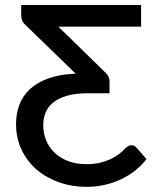

<svg xmlns="http://www.w3.org/2000/svg" viewBox="-20 -738 628 766"><path d="M564.5 -103.5Q544 -77 517.8 -56.5Q491.5 -36 460.8 -21.8Q430 -7.5 395.5 0Q361 7.5 324.5 7.5Q268 7.5 217.2 -10Q166.5 -27.5 128 -60Q89.5 -92.5 66.8 -139Q44 -185.5 44 -243.5Q44 -284 57.2 -319.8Q70.5 -355.5 99.2 -382.2Q128 -409 173 -425.2Q218 -441.5 282 -444L81 -639Q70 -649 67.2 -659.2Q64.5 -669.5 64.5 -678.5V-718H543V-631.5H213L402 -447Q410.5 -438.5 413.8 -429.5Q417 -420.5 417 -412V-366H332Q282.5 -366 248.2 -356.2Q214 -346.5 192.8 -329.5Q171.5 -312.5 162 -289.2Q152.5 -266 152.5 -238.5Q152.5 -207 163.8 -179Q175 -151 197 -129.5Q219 -108 251.2 -95.5Q283.5 -83 325.5 -83Q357 -83 382 -89.5Q407 -96 426.2 -105.8Q445.5 -115.5 458.8 -126.5Q472 -137.5 480 -146.5Q489.5 -154.5 494.5 -156.5Q499.5 -158.5 505 -158.5Q508.5 -158.5 513 -157.5Q517.5 -156.5 523 -150.5Z"/></svg>

Font: Lato 2
Style: Regular
Weight: 500
Designer: Lukasz Dziedzic with Adam Twardoch and Botio Nikoltchev
Foundry: tyPoland Lukasz Dziedzic
Version: Version 2.015; 2015-08-06; http://www.latofonts.com/